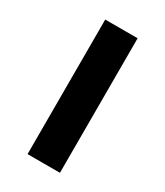

<svg xmlns="http://www.w3.org/2000/svg" viewBox="-137 -574 546 634"><g transform="rotate(30 135.5 -256.5)"><path d="M197.5 -513V0H74V-513Z"/></g></svg>

Font: LatoHex
Style: Bold
Weight: 700
Designer: Lukasz Dziedzic
Foundry: tyPoland Lukasz Dziedzic
Version: Version 1.104; Western+Polish opensource